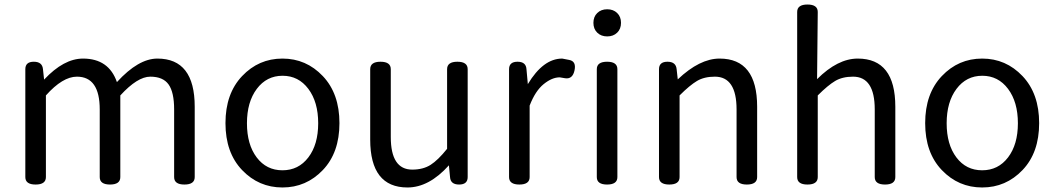

<svg xmlns="http://www.w3.org/2000/svg" viewBox="-20 -816 4666 849"><path d="M421 -332Q421 -477 320 -477Q257 -477 183 -394V-33Q183 0 137.5 0Q92 0 92 -33V-510Q92 -543 129.5 -543Q167 -543 170 -510L175 -464Q262 -557 347 -557Q461 -557 497 -453Q592 -557 676 -557Q841 -557 841 -344V-33Q841 0 795.5 0Q750 0 750 -33V-332Q750 -408 725.5 -442.5Q701 -477 644.5 -477Q588 -477 512 -394V-33Q512 0 466.5 0Q421 0 421 -33Z M1407.5 -64Q1334 13 1229 13Q1124 13 1050.5 -64Q977 -141 977 -271.5Q977 -402 1050.5 -479.5Q1124 -557 1229 -557Q1334 -557 1407.5 -479.5Q1481 -402 1481 -271.5Q1481 -141 1407.5 -64ZM1115 -120Q1158 -63 1229 -63Q1300 -63 1343.5 -120Q1387 -177 1387 -271Q1387 -365 1343.5 -423Q1300 -481 1229.5 -481Q1159 -481 1115.5 -423Q1072 -365 1072 -271Q1072 -177 1115 -120Z M1708 -210Q1708 -66 1803 -66Q1851 -66 1884 -87Q1917 -108 1957 -158V-510Q1957 -543 2002.5 -543Q2048 -543 2048 -510V-33Q2048 0 2010 0Q1972 0 1970 -33L1965 -85Q1877 13 1782 13Q1617 13 1617 -199V-510Q1617 -543 1662.5 -543Q1708 -543 1708 -510Z M2314 -444Q2382 -557 2466 -557L2497 -551Q2529 -545 2520.5 -505Q2512 -465 2479 -470L2455 -474Q2421 -474 2384 -444Q2347 -414 2322 -349V-33Q2322 0 2276.5 0Q2231 0 2231 -33V-510Q2231 -543 2268.5 -543Q2306 -543 2308 -510Z M2710 -33Q2710 0 2664.5 0Q2619 0 2619 -33V-510Q2619 -543 2664.5 -543Q2710 -543 2710 -510ZM2709 -671.5Q2692 -655 2665 -655Q2638 -655 2621 -671.5Q2604 -688 2604 -715Q2604 -742 2621 -758.5Q2638 -775 2665 -775Q2692 -775 2709 -758.5Q2726 -742 2726 -715Q2726 -688 2709 -671.5Z M3237 -332Q3237 -477 3141 -477Q3094 -477 3062 -458Q3030 -439 2985 -394V-33Q2985 0 2939.5 0Q2894 0 2894 -33V-510Q2894 -543 2931.5 -543Q2969 -543 2972 -510L2977 -465Q3074 -557 3162 -557Q3328 -557 3328 -344V-33Q3328 0 3282.5 0Q3237 0 3237 -33Z M3848 -332Q3848 -477 3752 -477Q3705 -477 3673 -458Q3641 -439 3596 -394V-33Q3596 0 3550.5 0Q3505 0 3505 -33V-763Q3505 -796 3550.5 -796Q3596 -796 3596 -763L3593 -466Q3684 -557 3773 -557Q3939 -557 3939 -344V-33Q3939 0 3893.5 0Q3848 0 3848 -33Z M4501.5 -64Q4428 13 4323 13Q4218 13 4144.5 -64Q4071 -141 4071 -271.5Q4071 -402 4144.5 -479.5Q4218 -557 4323 -557Q4428 -557 4501.5 -479.5Q4575 -402 4575 -271.5Q4575 -141 4501.5 -64ZM4209 -120Q4252 -63 4323 -63Q4394 -63 4437.5 -120Q4481 -177 4481 -271Q4481 -365 4437.5 -423Q4394 -481 4323.5 -481Q4253 -481 4209.5 -423Q4166 -365 4166 -271Q4166 -177 4209 -120Z"/></svg>

Font: Raw Maruko Gothic CJK TC
Style: Regular
Weight: 400
Version: Version 1.001